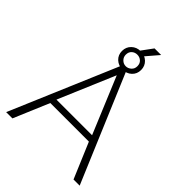

<svg xmlns="http://www.w3.org/2000/svg" viewBox="-259 -1062 1193 1193"><g transform="rotate(45 337.5 -466.0)"><path d="M360 -834 325 -849 386 -932H444ZM316 -710H360L660 0H606L507 -234H168L69 0H14ZM493 -276 338 -648 180 -276ZM254 -778Q254 -813 278 -836Q302 -859 338 -859Q374 -859 398 -836Q422 -813 422 -778Q422 -743 398 -720.5Q374 -698 338 -698Q302 -698 278 -720.5Q254 -743 254 -778ZM338 -829Q317 -829 302 -815.5Q287 -802 287 -778Q287 -757 302 -742Q317 -727 338 -727Q357 -727 373 -741Q389 -755 389 -778Q389 -802 374 -815.5Q359 -829 338 -829Z"/></g></svg>

Font: Raleway Thin Light
Style: Regular
Weight: 300
Version: Version 4.026